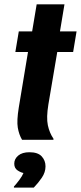

<svg xmlns="http://www.w3.org/2000/svg" viewBox="-20 -645 373 886"><path d="M81.7 0Q67.5 -24.2 62.1 -55.8Q56.7 -87.5 66.7 -149.2L109.2 -405H50.8L66.7 -500H128.3L149.2 -625H277.5L256.7 -500H333.3L317.5 -405H244.2L203.3 -163.3Q193.3 -102.5 200.8 -67.1Q208.3 -31.7 226.7 -5V0ZM44.2 220.8V215.8Q55.8 203.3 69.2 185.4Q82.5 167.5 88.3 153.3Q75 150.8 60.4 140.8Q45.8 130.8 45.8 110Q45.8 88.3 64.2 72.9Q82.5 57.5 115.8 57.5Q155 57.5 172.5 76.7Q190 95.8 190 122.5Q190 150 173.3 174.6Q156.7 199.2 135.8 220.8Z"/></svg>

Font: Familjen Grotesk
Style: Bold Italic
Weight: 700
Italic angle: -9.46201°
Designer: Anders Wikstroem, Jonas Baeckman, Matilda Gysing, Kristian Moeller
Foundry: Familjen STHLM AB
Version: Version 2.002; ttfautohint (v1.8.4.7-5d5b)